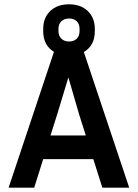

<svg xmlns="http://www.w3.org/2000/svg" viewBox="-20 -873 641 893"><path d="M181 -133 139 0H20L231 -632Q181 -662 181 -728V-739Q181 -790 213.5 -821.5Q246 -853 301 -853Q356 -853 388.5 -821.5Q421 -790 421 -739V-728Q421 -661 370 -631L581 0H456L414 -133ZM350 -739Q350 -761 337 -774Q324 -787 301 -787Q279 -787 265.5 -774Q252 -761 252 -739V-728Q252 -706 265.5 -693Q279 -680 301 -680Q324 -680 337 -693Q350 -706 350 -728ZM246 -341 215 -243H379L348 -341L298 -513Z"/></svg>

Font: Inria Sans
Style: Bold
Weight: 700
Designer: Black Foundry Team
Foundry: Black Foundry
Version: Version 1.2; ttfautohint (v1.8.3)